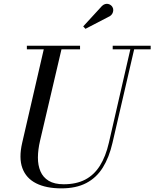

<svg xmlns="http://www.w3.org/2000/svg" viewBox="-20 -995 828 1029"><path d="M309 14.5Q227.5 14.5 173.8 -12.5Q120 -39.5 100 -93.8Q80 -148 99 -230L219 -750H314L194.5 -240Q183.5 -193 183.2 -151Q183 -109 196.8 -76.8Q210.5 -44.5 241 -26Q271.5 -7.5 321.5 -7.5Q388.5 -7.5 436.2 -32.2Q484 -57 515.2 -106.5Q546.5 -156 563.5 -230L683 -750H703.5L583 -230Q565 -151.5 531 -97Q497 -42.5 442.5 -14Q388 14.5 309 14.5ZM124 -730.5V-750H409V-730.5ZM584 -730.5V-750H787.5V-730.5ZM438 -840.5 426 -853.5 526.5 -963Q534.5 -970.5 542.8 -973Q551 -975.5 558.8 -974Q566.5 -972.5 572.8 -968Q579 -963.5 582.5 -957.5Q587.5 -949.5 587 -939.8Q586.5 -930 581.8 -921.8Q577 -913.5 569 -908.5Z"/></svg>

Font: Bodoni Moda
Style: Italic
Weight: 400
Italic angle: -13°
Designer: Owen Earl
Foundry: indestructible type
Version: Version 2.005